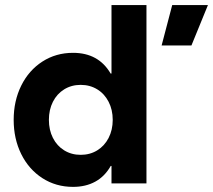

<svg xmlns="http://www.w3.org/2000/svg" viewBox="-20 -727 844 761"><path d="M421.9 0V-69.3H418.9Q395.5 -27.8 357.7 -7.1Q319.8 13.7 269.5 13.7Q201.7 13.7 147.9 -21Q94.2 -55.7 64.2 -116.2Q34.2 -176.8 34.2 -252Q34.2 -327.1 64.2 -387.7Q94.2 -448.2 147.9 -482.9Q201.7 -517.6 269.5 -517.6Q370.6 -517.6 418.5 -435.5H421.9V-707H560.5V0ZM426.8 -252Q426.8 -292 410.4 -323.7Q394 -355.5 365.2 -373Q336.4 -390.6 299.8 -390.6Q263.2 -390.6 234.4 -372.8Q205.6 -355 189.7 -323.5Q173.8 -292 173.8 -252Q173.8 -211.9 189.7 -180.4Q205.6 -148.9 234.4 -131.1Q263.2 -113.3 299.8 -113.3Q336.4 -113.3 365.2 -130.9Q394 -148.4 410.4 -180.2Q426.8 -211.9 426.8 -252ZM620.6 -546.9 662.6 -707H804.2L738.8 -546.9Z"/></svg>

Font: Wanted Sans
Style: Bold
Weight: 700
Designer: Original Design by Kil Hyung-jin and Kang Hanbin, Wanted Lab, Inc; Hangeul from Source Han Sans by Jang Soo-young and Ka
Foundry: Wanted Lab, Inc.
Version: Version 1.000